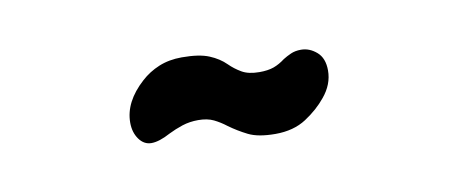

<svg xmlns="http://www.w3.org/2000/svg" viewBox="-31 -740 680 291"><g transform="rotate(-10 309.5 -594.5)"><path d="M375.5 -524.5Q349 -524.5 334 -532Q319 -539.5 306 -549Q297 -556 287.2 -560.8Q277.5 -565.5 263.5 -565.5Q250.5 -565.5 239 -561.8Q227.5 -558 217.5 -553Q200 -543.5 188 -543.5Q176.5 -543.5 169 -554Q161.5 -564.5 161.5 -579.5Q161.5 -611.5 192.5 -639.5Q204.5 -650.5 220.2 -657Q236 -663.5 255.5 -663.5Q282.5 -663.5 297.5 -657.2Q312.5 -651 322.5 -641Q330.5 -633 340.8 -627Q351 -621 368 -621Q381 -621 390 -624.2Q399 -627.5 407.5 -634Q413 -637.5 419.8 -640.5Q426.5 -643.5 435.5 -643.5Q448.5 -643.5 459.5 -634Q470.5 -624.5 470.5 -605.5Q470.5 -584 455 -565.5Q442.5 -550 423 -537.2Q403.5 -524.5 375.5 -524.5Z"/></g></svg>

Font: Sono Monospace ExtraBold
Style: Regular
Weight: 800
Version: Version 2.112